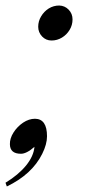

<svg xmlns="http://www.w3.org/2000/svg" viewBox="-23 -548 330 702"><path d="M193.4 -527.8Q213.9 -527.3 228 -512.7Q242.2 -498 242.2 -477.1Q242.2 -456.1 231.4 -438.5Q220.7 -420.9 203.6 -410.6Q186 -399.9 165.5 -399.9Q145 -399.9 130.9 -414.6Q116.7 -429.7 116.7 -450.2Q116.7 -470.7 127.4 -488.3Q137.7 -505.9 155.3 -517.1Q172.9 -527.8 193.4 -527.8ZM105 -113.8Q148.9 -113.3 148.9 -49.8Q148.9 -20.5 131.3 14.6Q94.2 89.4 2 133.8L-2.9 120.1Q44.4 91.3 72.3 57.1Q100.1 22.9 103 -11.2Q74.2 14.2 53.7 14.2Q13.2 14.2 13.2 -21Q12.7 -42 26.4 -63.5Q40 -85 61.5 -99.6Q83 -113.8 105 -113.8Z"/></svg>

Font: PlayfairDisplaySC-Italic
Style: Italic
Weight: 400
Italic angle: -14°
Designer: Claus Eggers Sørensen
Foundry: Claus Eggers Sørensen
Version: Version 1.004;PS 001.004;hotconv 1.0.70;makeotf.lib2.5.58329